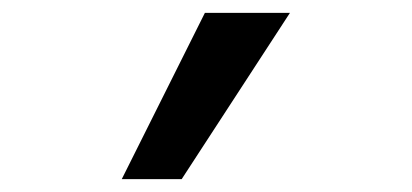

<svg xmlns="http://www.w3.org/2000/svg" viewBox="-20 -734 640 298"><path d="M169 -456 298 -714H430L262 -456Z"/></svg>

Font: Noto Sans Mono
Style: Bold
Weight: 700
Designer: Monotype Design Team
Foundry: Monotype Imaging Inc.
Version: Version 2.014